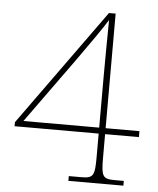

<svg xmlns="http://www.w3.org/2000/svg" viewBox="-52 -759 662 803"><g transform="rotate(5 279.5 -357.0)"><path d="M265 0H496V-20H457C407 -20 401 -31 401 -108V-208H543V-233H401V-714H373L21 -225V-208H374V-108C374 -31 368 -20 318 -20H265ZM56 -233 257 -512C293 -562 363 -662 376 -685C375 -623 374 -507 374 -449V-233Z"/></g></svg>

Font: Noto Serif Gurmukhi Thin
Style: Regular
Weight: 100
Designer: Vaibhav Singh and the Monotype Design Team
Foundry: Monotype Imaging Inc.
Version: Version 2.004